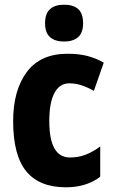

<svg xmlns="http://www.w3.org/2000/svg" viewBox="-20 -788 487 818"><path d="M261 10Q148 10 92 -58Q36 -126 36 -272Q36 -403 94 -481Q152 -559 268 -559Q318 -559 354.5 -549Q391 -539 422 -521L380 -401Q351 -417 326 -425Q301 -433 275 -433Q234 -433 212 -392Q190 -351 190 -272Q190 -117 278 -117Q314 -117 345 -129Q376 -141 407 -164V-35Q348 10 261 10ZM253 -768Q293 -768 313.5 -749Q334 -730 334 -689Q334 -648 312.5 -629.5Q291 -611 253 -611Q215 -611 193.5 -629.5Q172 -648 172 -689Q172 -730 193 -749Q214 -768 253 -768Z"/></svg>

Font: Noto Sans Telugu Condensed ExtraBold
Style: Regular
Weight: 800
Width: 3
Designer: Jelle Bosma - Monotype Design Team
Foundry: Monotype Imaging Inc.
Version: Version 2.005; ttfautohint (v1.8.4.7-5d5b)